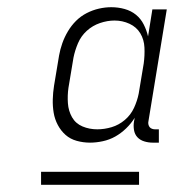

<svg xmlns="http://www.w3.org/2000/svg" viewBox="-20 -713 540 533"><path d="M230 -317Q211 -317 193 -322Q175 -327 162 -338.5Q149 -350 140.5 -366Q132 -382 129 -400Q126 -418 126.5 -437Q127 -456 130 -475L144 -559Q147 -576 153 -593Q159 -610 168.5 -626Q178 -642 191 -655Q204 -668 220.5 -676.5Q237 -685 254.5 -689Q272 -693 289 -693Q308 -693 326 -688Q344 -683 357.5 -672Q371 -661 379 -645Q387 -629 391 -612L403 -687H443L392 -376Q391 -372 392 -367.5Q393 -363 395.5 -360Q398 -357 402 -355.5Q406 -354 410 -354H421V-317H404Q392 -317 380.5 -320.5Q369 -324 361.5 -332Q354 -340 352 -352Q350 -364 352 -376L354 -386Q344 -370 330 -356.5Q316 -343 300 -334Q284 -325 265.5 -321Q247 -317 230 -317ZM250 -354Q270 -354 290 -360Q310 -366 326.5 -380Q343 -394 352 -413.5Q361 -433 365 -453L379 -537Q382 -559 381 -581Q380 -603 369.5 -620.5Q359 -638 339.5 -647Q320 -656 298 -656Q278 -656 257.5 -649Q237 -642 221 -627.5Q205 -613 196.5 -593Q188 -573 184 -553L170 -469Q167 -448 168.5 -426.5Q170 -405 180 -387.5Q190 -370 209 -362Q228 -354 250 -354ZM366 -200H94V-236H366Z"/></svg>

Font: Iosevka Curly Slab Extralight
Style: Italic
Weight: 200
Italic angle: -9°
Monospace: yes
Designer: Belleve Invis
Foundry: Belleve Invis
Version: Version 22.1.2; ttfautohint (v1.8.4)